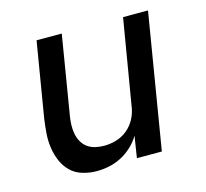

<svg xmlns="http://www.w3.org/2000/svg" viewBox="-83 -613 765 714"><g transform="rotate(-15 300.0 -256.0)"><path d="M206 8Q178 8 151.5 0Q125 -8 106.5 -26Q88 -44 77.5 -68.5Q67 -93 63 -120Q59 -147 61 -175Q63 -203 67 -231L115 -520H212L162 -217Q159 -200 158.5 -182.5Q158 -165 161 -148.5Q164 -132 172 -117.5Q180 -103 193 -93.5Q206 -84 222.5 -80Q239 -76 257 -76Q280 -76 304 -83Q328 -90 347.5 -106.5Q367 -123 378.5 -145.5Q390 -168 393 -192L448 -520H544L458 0H362L375 -83Q362 -61 342.5 -43Q323 -25 300.5 -13.5Q278 -2 254 3Q230 8 206 8Z"/></g></svg>

Font: Iosevka SS04 Md Ex Obl
Style: Regular
Weight: 500
Width: 7
Italic angle: -9°
Monospace: yes
Designer: Belleve Invis
Foundry: Belleve Invis
Version: Version 19.0.0; ttfautohint (v1.8.4)